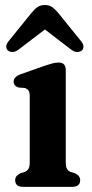

<svg xmlns="http://www.w3.org/2000/svg" viewBox="-20 -726 359 746"><path d="M235.5 -453.5V-95.5Q235.5 -77.5 240.5 -69.5Q245.5 -61.5 254.5 -58L271 -53Q291.5 -43.5 291.5 -26Q291.5 0 260 0H70Q39 0 39 -26Q39 -43 59.5 -53L76.5 -58Q85.5 -62 90.5 -69.8Q95.5 -77.5 95.5 -95.5V-353Q95.5 -368.5 90.5 -374.8Q85.5 -381 77 -384L52 -386Q33 -392.5 33 -409Q33 -427.5 60 -437.5L156.5 -471.5Q173.5 -477 184.8 -480Q196 -483 208 -483Q235.5 -483 235.5 -453.5ZM298 -530Q290.5 -524 279.8 -524Q269 -524 257.5 -532.5L154.5 -611.5L51 -532.5Q39.5 -524 28.8 -524Q18 -524 10.5 -530Q4.5 -535 4.2 -544.5Q4 -554 13 -565.5L102 -675.5Q114 -690.5 125.8 -698.5Q137.5 -706.5 154.5 -706.5Q171 -706.5 182.5 -698.5Q194 -690.5 206.5 -675.5L295.5 -565.5Q304.5 -554 304.2 -544.5Q304 -535 298 -530Z"/></svg>

Font: Fraunces 9pt S050 SemiBold
Style: Regular
Weight: 600
Version: Version 1.000; ttfautohint (v1.8.3)